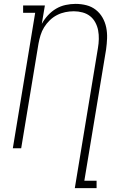

<svg xmlns="http://www.w3.org/2000/svg" viewBox="-20 -763 640 988"><path d="M365 205 484 -516Q488 -539 488.5 -562Q489 -585 485 -606.5Q481 -628 470.5 -647.5Q460 -667 443.5 -680Q427 -693 405 -699Q383 -705 360 -705Q338 -705 316 -700.5Q294 -696 273.5 -685.5Q253 -675 236 -658.5Q219 -642 207 -622.5Q195 -603 188.5 -581.5Q182 -560 178 -538L89 0H46L161 -697H99V-735H211L195 -640Q208 -664 227 -684.5Q246 -705 269 -718.5Q292 -732 318 -737.5Q344 -743 369 -743Q398 -743 425 -736Q452 -729 473 -712.5Q494 -696 507.5 -672.5Q521 -649 526.5 -622Q532 -595 531 -566.5Q530 -538 526 -509L414 167H477V205Z"/></svg>

Font: Iosevka Slab XLtEx
Style: Italic
Weight: 200
Width: 7
Italic angle: -9°
Monospace: yes
Designer: Belleve Invis
Foundry: Belleve Invis
Version: Version 11.1.0; ttfautohint (v1.8.3)